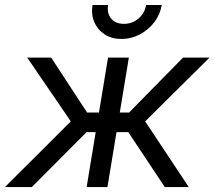

<svg xmlns="http://www.w3.org/2000/svg" viewBox="-45 -755 866 775"><path d="M-24.9 0 240.7 -265.1 64.9 -522.5H161.6L306.6 -300.8H354.5L391.1 -522.5H475.1L438.5 -300.8H476.1L693.8 -522.5H800.8L541 -265.1L716.8 0H620.1L472.7 -221.7H425.3L388.7 0H304.7L341.3 -221.7H304.7L83.5 0ZM444.8 -597.7Q405.8 -597.7 377.4 -616.2Q349.1 -634.8 335.7 -665.8Q322.3 -696.8 328.6 -734.9H391.6Q385.7 -701.2 403.8 -679.9Q421.9 -658.7 455.6 -658.7Q478 -658.7 496.8 -668.5Q515.6 -678.2 528.3 -695.3Q541 -712.4 544.9 -734.9H607.9Q601.6 -696.8 577.9 -665.5Q554.2 -634.3 519.3 -616Q484.4 -597.7 444.8 -597.7Z"/></svg>

Font: Inter 28pt
Style: Italic
Weight: 400
Italic angle: -9.3988°
Designer: Rasmus Andersson
Foundry: rsms
Version: Version 4.001;git-66647c0bb